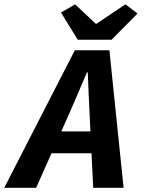

<svg xmlns="http://www.w3.org/2000/svg" viewBox="-63 -890 683 910"><path d="M-42.8 0H108.2L266.1 -353.7C294.9 -419.3 321.4 -482.6 349 -547H353C355.7 -480.3 358.1 -417.4 361.5 -353.2L378.7 0H522.8L455.5 -651.7H291.6L-42.8 0ZM120.4 -163.6H419.6L442.9 -267.2H144.8L120.4 -163.6ZM305.6 -701.7H465.8L588.6 -825.7L531.5 -869.6L394.6 -777.6H390.6L293.2 -869.3L226 -830.6L305.6 -701.7Z"/></svg>

Font: Source Code Variable
Style: Italic
Weight: 400
Italic angle: -11°
Monospace: yes
Designer: Paul D. Hunt, Teo Tuominen
Foundry: Adobe Systems Incorporated
Version: Version 1.005;PS 1.0;hotconv 16.6.54;makeotf.lib2.5.65590